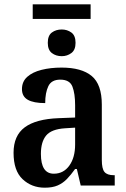

<svg xmlns="http://www.w3.org/2000/svg" viewBox="-20 -862 586 892"><path d="M132 -774V-842H401V-774ZM267 -601Q240 -601 221 -615.5Q202 -630 202 -663Q202 -697 221 -711Q240 -725 267 -725Q292 -725 311.5 -711Q331 -697 331 -663Q331 -630 311.5 -615.5Q292 -601 267 -601ZM188 10Q127 10 85 -29.5Q43 -69 43 -152Q43 -232 95 -270.5Q147 -309 252 -313L329 -316V-373Q329 -427 316.5 -459.5Q304 -492 260 -492Q219 -492 204.5 -461.5Q190 -431 190 -383Q136 -383 109 -398.5Q82 -414 82 -448Q82 -483 106.5 -505Q131 -527 173 -537.5Q215 -548 266 -548Q359 -548 406 -509Q453 -470 453 -376V-119Q453 -78 465.5 -63Q478 -48 509 -48H513V0H355L337 -77H329Q309 -49 290.5 -30Q272 -11 248 -0.5Q224 10 188 10ZM230 -55Q275 -55 302 -92.5Q329 -130 329 -191V-269L282 -266Q219 -262 194.5 -232.5Q170 -203 170 -147Q170 -55 230 -55Z"/></svg>

Font: Noto Serif SemiCondensed SemiBold
Style: Regular
Weight: 600
Width: 4
Designer: Monotype Design Team
Foundry: Monotype Imaging Inc.
Version: Version 2.013; ttfautohint (v1.8.4.7-5d5b)